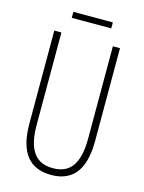

<svg xmlns="http://www.w3.org/2000/svg" viewBox="-125 -907 743 991"><g transform="rotate(15 246.5 -411.5)"><path d="M352 -833H141V-801H352ZM422 -218V-714H384V-221C384 -73 329 -26 247 -26C160 -26 109 -79 109 -221V-714H71V-218C71 -60 133 10 247 10C348 10 422 -46 422 -218Z"/></g></svg>

Font: Noto Sans Sinhala UI ExtraCondensed ExtraLight
Style: Regular
Weight: 200
Width: 2
Designer: Jelle Bosma - Monotype Design Team
Foundry: Monotype Imaging Inc.
Version: Version 2.006